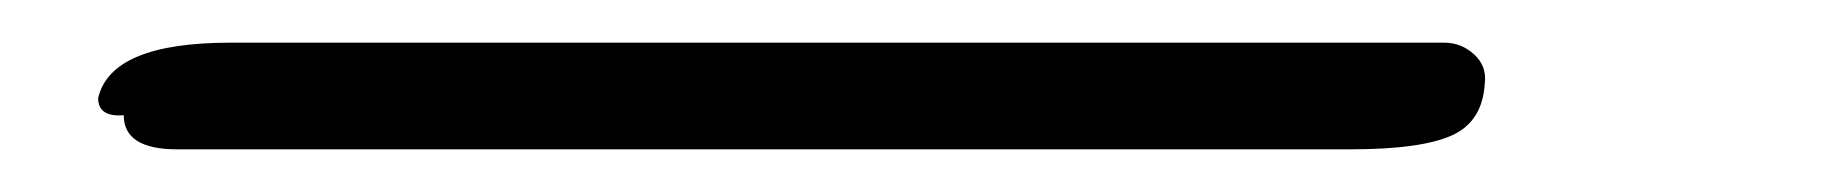

<svg xmlns="http://www.w3.org/2000/svg" viewBox="-20 207 865 90"><path d="M38 261Q26 262 26 253Q32 227 88 227H638H642H646H650H654H657Q665 227 671 232.5Q677 238 676 246Q675 264 660.5 270.5Q646 277 613 277H63Q38 277 38 261Z"/></svg>

Font: Coval
Style: Light Italic
Weight: 300
Foundry: Context Ltd
Version: Version 001.000